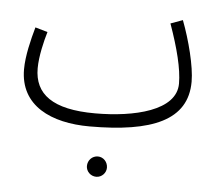

<svg xmlns="http://www.w3.org/2000/svg" viewBox="-46 -444 799 697"><g transform="rotate(5 353.5 -96.0)"><path d="M289 21C517 21 644 -32 644 -173C644 -229 620 -322 593 -393L549 -377C580 -290 599 -216 599 -162C599 -63 447 -28 305 -28C149 -28 83 -79 83 -173C83 -217 97 -274 107 -307L62 -320C49 -274 34 -214 34 -165C34 -32 149 21 289 21ZM329 201C349 201 365 184 365 165C365 144 349 127 329 127C308 127 292 144 292 165C292 184 308 201 329 201Z"/></g></svg>

Font: Noto Sans Arabic UI XCn Lt
Style: Regular
Weight: 300
Width: 2
Designer: Monotype Design Team, Nadine Chahine and Nizar Qandah
Foundry: Monotype Imaging Inc.
Version: Version 2.010